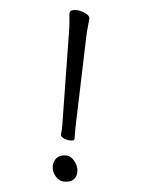

<svg xmlns="http://www.w3.org/2000/svg" viewBox="-52 -754 604 805"><g transform="rotate(5 250.0 -351.5)"><path d="M276 -173Q276 -165 260 -165Q247 -165 232.5 -171Q218 -177 218 -187V-188Q219 -196 219.5 -206.5Q220 -217 220 -227L214 -614Q214 -635 212 -661Q210 -687 209 -693V-695Q209 -704 216.5 -708Q224 -712 235 -712Q253 -712 273.5 -703Q294 -694 294 -681V-680Q293 -664 291 -647.5Q289 -631 288 -609L276 -223ZM300 -37Q300 -17 287.5 -4Q275 9 248 9Q227 9 211 -10Q195 -29 195 -51Q195 -72 208 -86.5Q221 -101 248 -101Q267 -101 283.5 -80.5Q300 -60 300 -37Z"/></g></svg>

Font: Moon Stars Kai T HW
Style: Regular
Weight: 400
Designer: GuiWonder
Version: Version 1.101